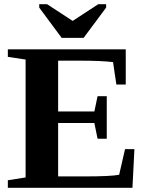

<svg xmlns="http://www.w3.org/2000/svg" viewBox="-20 -888 707 908"><path d="M17.1 -35.6 101.1 -48.8V-606.4L17.1 -619.1V-654.8H574.7V-488.3H530.3L514.6 -594.2Q460 -601.1 356.4 -601.1H254.9V-360.8H426.3L441.4 -433.1H484.9V-231.9H441.4L426.3 -306.2H254.9V-53.7H378.4Q504.4 -53.7 543.5 -61.5L571.3 -182.6H615.7L606.4 0H17.1ZM481.9 -868.2V-852.1L375.5 -709H271.5L165.5 -852.1V-868.2H202.6L323.7 -789.1L444.8 -868.2Z"/></svg>

Font: Liberation Serif
Style: Bold
Weight: 700
Designer: Steve Matteson
Foundry: Ascender Corporation
Version: Version 2.1.5